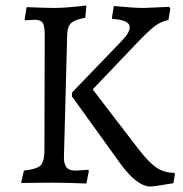

<svg xmlns="http://www.w3.org/2000/svg" viewBox="-20 -666 668 700"><path d="M77 -640 70 -596 72 -592 106 -594C120.7 -594 130.5 -590.3 135.5 -583C140.5 -575.7 143 -561.3 143 -540L142 -120C142 -91.3 137.3 -72.3 128 -63C118.7 -53.7 98.3 -47.3 67 -44L57 1L172 0C201.3 0 242.3 1 295 3L304 -43L302 -47L257 -44C239 -44 227.2 -48.5 221.5 -57.5C215.8 -66.5 213 -77.2 213 -89.5C213 -101.8 217 -252.3 225 -541C225.7 -560.3 230.7 -574.2 240 -582.5C249.3 -590.8 266.3 -597 291 -601L295 -646C244.3 -640 205.3 -637 178 -637C159.3 -637 125.7 -638 77 -640ZM453 -567C453 -553 442.7 -535.7 422 -515L243 -329L242 -315L417 -72C458.3 -14.7 495.7 14 529 14C536.3 14 564 10 612 2L618 -32L614 -36C590.7 -36 569.5 -42.3 550.5 -55C531.5 -67.7 510 -89.7 486 -121L318 -340L479 -509C509 -540.3 531.3 -561.3 546 -572C560.7 -582.7 576.7 -589.7 594 -593L601 -634L597 -641L505 -637C480.3 -637 443.7 -639.3 395 -644L388 -601L390 -597C432 -594.3 453 -584.3 453 -567Z"/></svg>

Font: Alegreya SC
Style: Regular
Weight: 400
Designer: Juan Pablo del Peral
Foundry: Juan Pablo del Peral
Version: Version 1.003